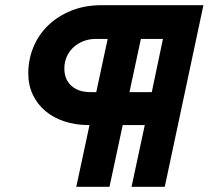

<svg xmlns="http://www.w3.org/2000/svg" viewBox="-20 -720 804 740"><path d="M274 0Q287 -60 299.5 -119Q312 -178 325 -238H321Q271 -238 228.5 -252Q186 -266 155 -292Q124 -318 106.5 -355Q89 -392 89 -437Q89 -491 109 -539Q129 -587 166 -622.5Q203 -658 255 -679Q307 -700 371 -700H764Q726 -524 689.5 -350Q653 -176 615 0H487Q500 -60 512.5 -119Q525 -178 538 -238H453Q440 -178 427.5 -119Q415 -60 402 0ZM565 -365Q576 -416 586.5 -467.5Q597 -519 608 -570H523Q512 -519 501 -467.5Q490 -416 479 -365ZM328 -365H351Q362 -416 373 -467.5Q384 -519 395 -570H349Q324 -570 302 -561.5Q280 -553 263.5 -538Q247 -523 237.5 -502Q228 -481 228 -456Q228 -414 255 -389.5Q282 -365 328 -365Z"/></svg>

Font: Rosa Sans Black
Style: Italic
Weight: 900
Italic angle: -12°
Designer: Pentagram / MCKL
Foundry: Pentagram / MCKL
Version: Version 1.005;September 16, 2019;FontCreator 11.5.0.2425 64-